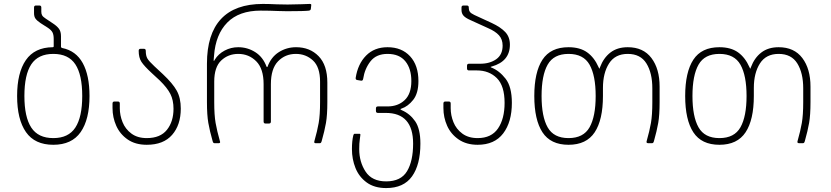

<svg xmlns="http://www.w3.org/2000/svg" viewBox="-20 -728 4223 976"><path d="M67 -240Q67 -358 111.5 -422.5Q156 -487 248 -488Q253 -488 253 -493V-530Q253 -551 247 -563Q241 -575 223 -587L187 -610Q169 -622 161 -632.5Q153 -643 153 -661V-690Q153 -700 163 -700H180Q190 -700 190 -690V-668Q190 -657 194.5 -649.5Q199 -642 213 -633L249 -609Q269 -596 279.5 -582Q290 -568 290 -544V-490Q290 -486 296 -484Q366 -470 400.5 -407.5Q435 -345 435 -240Q435 -121 390 -56.5Q345 8 251 8Q157 8 112 -56.5Q67 -121 67 -240ZM251 -26Q328 -26 363 -79.5Q398 -133 398 -240Q398 -348 363 -401Q328 -454 251 -454Q174 -454 139 -401Q104 -348 104 -240Q104 -133 139 -79.5Q174 -26 251 -26Z M552 -179V-202Q552 -212 562 -212H579Q589 -212 589 -202V-178Q589 -142 603 -107Q617 -72 648 -49Q679 -26 726 -26Q795 -26 828.5 -68Q862 -110 862 -175Q862 -219 846 -250.5Q830 -282 792 -319L752 -356Q713 -392 699 -413.5Q685 -435 685 -470Q685 -480 695 -480H711Q721 -480 721 -470Q721 -445 729 -431Q737 -417 765 -391L808 -351Q858 -304 878.5 -267Q899 -230 899 -176Q899 -93 855 -42.5Q811 8 726 8Q668 8 629 -19Q590 -46 571 -88.5Q552 -131 552 -179Z M1340 -389Q1358 -438 1397.5 -463Q1437 -488 1485 -488Q1555 -488 1599.5 -442.5Q1644 -397 1644 -308V-209Q1644 -143 1637 -103Q1630 -63 1615 -10Q1613 -4 1611 -2Q1609 0 1605 0H1585Q1575 0 1578 -10Q1593 -63 1600 -103Q1607 -143 1607 -209V-313Q1607 -387 1571 -420.5Q1535 -454 1484 -454Q1430 -454 1393.5 -416.5Q1357 -379 1357 -300V-110Q1357 -100 1347 -100H1330Q1320 -100 1320 -110V-300Q1320 -379 1282.5 -416.5Q1245 -454 1191 -454Q1140 -454 1104.5 -420.5Q1069 -387 1069 -313V-209Q1069 -143 1076 -103Q1083 -63 1098 -10L1099 -6Q1099 0 1091 0H1072Q1067 0 1065 -2Q1063 -4 1061 -10Q1046 -63 1039 -103Q1032 -143 1032 -209V-404Q1032 -555 1103.5 -631.5Q1175 -708 1316 -708Q1346 -708 1388 -706L1442 -705Q1476 -705 1512 -706.5Q1548 -708 1554 -708Q1559 -708 1561 -706.5Q1563 -705 1562 -700L1560 -682Q1559 -676 1551 -674Q1528 -671 1439 -671L1394 -672Q1352 -674 1305 -674Q1195 -674 1135.5 -613.5Q1076 -553 1068 -445Q1065 -418 1067 -418Q1069 -418 1072 -425Q1090 -454 1122 -471Q1154 -488 1191 -488Q1238 -488 1277.5 -463Q1317 -438 1335 -389Q1338 -385 1340 -389Z M1769 30Q1769 -12 1776 -40Q1778 -48 1783 -48H1807Q1812 -48 1812 -43Q1812 -39 1809 -19.5Q1806 0 1806 30Q1806 95 1838.5 144.5Q1871 194 1943 194Q2018 194 2049 142.5Q2080 91 2080 2Q2080 -154 1941 -154H1901Q1891 -154 1891 -164V-177Q1891 -187 1901 -187H1950Q2003 -187 2037 -219Q2071 -251 2071 -316Q2071 -379 2040.5 -416.5Q2010 -454 1950 -454Q1893 -454 1863.5 -416.5Q1834 -379 1826 -327Q1824 -316 1815 -318L1797 -321Q1787 -322 1788 -332Q1799 -403 1841 -445.5Q1883 -488 1950 -488Q2022 -488 2064.5 -442Q2107 -396 2107 -316Q2107 -254 2080.5 -220.5Q2054 -187 2021 -176Q2015 -174 2015.5 -172.5Q2016 -171 2022 -168Q2064 -150 2090.5 -111.5Q2117 -73 2117 2Q2117 109 2074.5 168.5Q2032 228 1943 228Q1883 228 1844 199.5Q1805 171 1787 126Q1769 81 1769 30Z M2234 -179V-202Q2234 -212 2244 -212H2261Q2271 -212 2271 -202V-178Q2271 -142 2285 -107Q2299 -72 2330 -49Q2361 -26 2408 -26Q2478 -26 2511.5 -75Q2545 -124 2545 -205Q2545 -292 2505.5 -331Q2466 -370 2404 -370H2364Q2354 -370 2354 -380V-394Q2354 -404 2364 -404H2421Q2470 -404 2502.5 -427Q2535 -450 2535 -496Q2535 -528 2516.5 -548.5Q2498 -569 2461 -585L2371 -626Q2346 -637 2336 -648.5Q2326 -660 2326 -677V-690Q2326 -700 2336 -700H2353Q2363 -700 2363 -690V-687Q2363 -676 2368.5 -668Q2374 -660 2391 -652L2480 -611Q2525 -590 2548.5 -565Q2572 -540 2572 -501Q2572 -416 2480 -390Q2470 -388 2477 -385Q2518 -369 2550 -328Q2582 -287 2582 -205Q2582 -108 2538 -50Q2494 8 2408 8Q2351 8 2311.5 -19Q2272 -46 2253 -88.5Q2234 -131 2234 -179Z M2696 -240Q2696 -361 2737.5 -424.5Q2779 -488 2870 -488Q2928 -488 2964.5 -462Q3001 -436 3023 -386Q3026 -379 3027 -379Q3028 -379 3030 -386Q3048 -434 3083 -461Q3118 -488 3171 -488Q3250 -488 3291.5 -433Q3333 -378 3333 -288V-209Q3333 -143 3326 -103Q3319 -63 3304 -10Q3302 -4 3300 -2Q3298 0 3293 0H3276Q3264 0 3267 -10Q3282 -63 3289 -103Q3296 -143 3296 -209V-279Q3296 -357 3266 -405.5Q3236 -454 3171 -454Q3107 -454 3076 -405.5Q3045 -357 3045 -281V-240Q3045 -119 3003 -55.5Q2961 8 2870 8Q2779 8 2737.5 -55.5Q2696 -119 2696 -240ZM2870 -26Q2946 -26 2977 -81Q3008 -136 3008 -240Q3008 -344 2977 -399Q2946 -454 2870 -454Q2795 -454 2764 -399.5Q2733 -345 2733 -240Q2733 -135 2764 -80.5Q2795 -26 2870 -26Z M3463 -240Q3463 -361 3504.5 -424.5Q3546 -488 3637 -488Q3695 -488 3731.5 -462Q3768 -436 3790 -386Q3793 -379 3794 -379Q3795 -379 3797 -386Q3815 -434 3850 -461Q3885 -488 3938 -488Q4017 -488 4058.5 -433Q4100 -378 4100 -288V-209Q4100 -143 4093 -103Q4086 -63 4071 -10Q4069 -4 4067 -2Q4065 0 4060 0H4043Q4031 0 4034 -10Q4049 -63 4056 -103Q4063 -143 4063 -209V-279Q4063 -357 4033 -405.5Q4003 -454 3938 -454Q3874 -454 3843 -405.5Q3812 -357 3812 -281V-240Q3812 -119 3770 -55.5Q3728 8 3637 8Q3546 8 3504.5 -55.5Q3463 -119 3463 -240ZM3637 -26Q3713 -26 3744 -81Q3775 -136 3775 -240Q3775 -344 3744 -399Q3713 -454 3637 -454Q3562 -454 3531 -399.5Q3500 -345 3500 -240Q3500 -135 3531 -80.5Q3562 -26 3637 -26Z"/></svg>

Font: Barlow GEO Extra Light
Style: Regular
Weight: 200
Designer: Jeremy Tribby
Foundry: Tribby Type
Version: Version 1.408